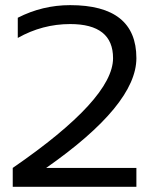

<svg xmlns="http://www.w3.org/2000/svg" viewBox="-20 -723 599 743"><path d="M29.3 0V-73.2Q417.5 -340.3 417.5 -498Q417.5 -629.9 251.5 -629.9Q144 -629.9 48.8 -576.2V-654.3Q144 -703.1 251.5 -703.1Q507.8 -703.1 507.8 -498Q507.8 -317.4 158.7 -73.2H507.8V0Z"/></svg>

Font: Sansation
Style: Regular
Weight: 400
Designer: Bernd Montag
Version: Version 1.301